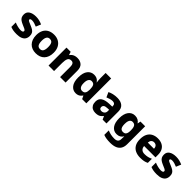

<svg xmlns="http://www.w3.org/2000/svg" viewBox="320 -2337 4154 4154"><g transform="rotate(45 2397.0 -260.0)"><path d="M467 -166Q467 -112 442.5 -72.5Q418 -33 366 -11.5Q314 10 234 10Q176 10 132.5 3Q89 -4 45 -22V-158Q93 -137 145.5 -125Q198 -113 233 -113Q271 -113 288 -123Q305 -133 305 -151Q305 -164 296.5 -174Q288 -184 262.5 -197Q237 -210 187 -230Q138 -251 106.5 -273Q75 -295 59.5 -326Q44 -357 44 -402Q44 -480 104.5 -519.5Q165 -559 265 -559Q318 -559 365 -548Q412 -537 462 -514L414 -400Q374 -418 335 -429Q296 -440 265 -440Q237 -440 222 -432.5Q207 -425 207 -410Q207 -399 215.5 -389.5Q224 -380 248.5 -369Q273 -358 320 -338Q367 -319 400 -298Q433 -277 450 -246Q467 -215 467 -166Z M1089 -276Q1089 -207 1070.5 -154Q1052 -101 1016.5 -64Q981 -27 931.5 -8.5Q882 10 818 10Q760 10 710.5 -8.5Q661 -27 625.5 -63.5Q590 -100 570 -153.5Q550 -207 550 -276Q550 -367 582.5 -430Q615 -493 676 -526Q737 -559 821 -559Q900 -559 960 -526Q1020 -493 1054.5 -430Q1089 -367 1089 -276ZM721 -276Q721 -225 731 -190Q741 -155 763 -137.5Q785 -120 820 -120Q856 -120 877 -137.5Q898 -155 908 -190Q918 -225 918 -276Q918 -327 908 -361Q898 -395 876.5 -412Q855 -429 819 -429Q768 -429 744.5 -390.5Q721 -352 721 -276Z M1532 -559Q1619 -559 1672.5 -511.5Q1726 -464 1726 -358V0H1558V-311Q1558 -368 1539 -397Q1520 -426 1479 -426Q1418 -426 1396 -380.5Q1374 -335 1374 -250V0H1205V-549H1333L1356 -478H1364Q1382 -505 1407 -523Q1432 -541 1464 -550Q1496 -559 1532 -559Z M2041 10Q1953 10 1896.5 -62Q1840 -134 1840 -274Q1840 -415 1897 -487Q1954 -559 2046 -559Q2084 -559 2113 -548.5Q2142 -538 2162.5 -520Q2183 -502 2198 -479H2202Q2199 -497 2195.5 -530.5Q2192 -564 2192 -597V-760H2361V0H2233L2199 -71H2192Q2179 -49 2158 -30.5Q2137 -12 2108.5 -1Q2080 10 2041 10ZM2105 -124Q2160 -124 2182 -157Q2204 -190 2205 -257V-272Q2205 -345 2183.5 -384Q2162 -423 2103 -423Q2061 -423 2035.5 -385Q2010 -347 2010 -271Q2010 -196 2035.5 -160Q2061 -124 2105 -124Z M2752 -560Q2859 -560 2918 -510.5Q2977 -461 2977 -364V0H2860L2827 -74H2823Q2800 -45 2775.5 -26Q2751 -7 2719.5 1.5Q2688 10 2642 10Q2594 10 2555.5 -9Q2517 -28 2495 -67Q2473 -106 2473 -166Q2473 -254 2534.5 -296Q2596 -338 2715 -343L2809 -346V-362Q2809 -402 2788.5 -420Q2768 -438 2732 -438Q2696 -438 2657 -426.5Q2618 -415 2578 -398L2527 -510Q2572 -534 2629 -547Q2686 -560 2752 -560ZM2758 -248Q2695 -246 2670 -225.5Q2645 -205 2645 -170Q2645 -139 2663 -125Q2681 -111 2709 -111Q2751 -111 2780 -136.5Q2809 -162 2809 -206V-250Z M3296 -559Q3350 -559 3388 -538Q3426 -517 3451 -480H3455L3468 -549H3612V1Q3612 79 3581 132Q3550 185 3487 212.5Q3424 240 3329 240Q3267 240 3216.5 233Q3166 226 3119 208V71Q3169 92 3219 102.5Q3269 113 3329 113Q3387 113 3415.5 86.5Q3444 60 3444 8V-3Q3444 -18 3445.5 -36Q3447 -54 3449 -71H3444Q3420 -32 3383 -11Q3346 10 3293 10Q3200 10 3145.5 -64Q3091 -138 3091 -274Q3091 -411 3147 -485Q3203 -559 3296 -559ZM3355 -426Q3324 -426 3303 -408.5Q3282 -391 3272 -357Q3262 -323 3262 -271Q3262 -194 3285 -157.5Q3308 -121 3357 -121Q3384 -121 3402.5 -128.5Q3421 -136 3432.5 -152.5Q3444 -169 3450 -194Q3456 -219 3456 -254V-275Q3456 -326 3446 -359.5Q3436 -393 3414 -409.5Q3392 -426 3355 -426Z M3994 -559Q4072 -559 4128.5 -530.5Q4185 -502 4215.5 -446.5Q4246 -391 4246 -309V-231H3899Q3901 -177 3934 -145Q3967 -113 4028 -113Q4081 -113 4124 -123Q4167 -133 4213 -155V-30Q4173 -9 4127 0.5Q4081 10 4014 10Q3931 10 3866.5 -20Q3802 -50 3765.5 -112.5Q3729 -175 3729 -271Q3729 -369 3762 -432.5Q3795 -496 3855 -527.5Q3915 -559 3994 -559ZM3997 -442Q3958 -442 3932.5 -417.5Q3907 -393 3902 -340H4091Q4091 -369 4080.5 -392Q4070 -415 4049 -428.5Q4028 -442 3997 -442Z M4755 -166Q4755 -112 4730.5 -72.5Q4706 -33 4654 -11.5Q4602 10 4522 10Q4464 10 4420.5 3Q4377 -4 4333 -22V-158Q4381 -137 4433.5 -125Q4486 -113 4521 -113Q4559 -113 4576 -123Q4593 -133 4593 -151Q4593 -164 4584.5 -174Q4576 -184 4550.5 -197Q4525 -210 4475 -230Q4426 -251 4394.5 -273Q4363 -295 4347.5 -326Q4332 -357 4332 -402Q4332 -480 4392.5 -519.5Q4453 -559 4553 -559Q4606 -559 4653 -548Q4700 -537 4750 -514L4702 -400Q4662 -418 4623 -429Q4584 -440 4553 -440Q4525 -440 4510 -432.5Q4495 -425 4495 -410Q4495 -399 4503.5 -389.5Q4512 -380 4536.5 -369Q4561 -358 4608 -338Q4655 -319 4688 -298Q4721 -277 4738 -246Q4755 -215 4755 -166Z"/></g></svg>

Font: Noto Sans Hebrew ExtraBold
Style: Regular
Weight: 800
Designer: Monotype Design Team
Foundry: Monotype Imaging Inc.
Version: Version 2.003